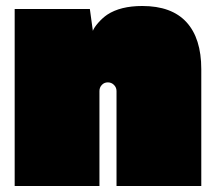

<svg xmlns="http://www.w3.org/2000/svg" viewBox="-20 -621 721 641"><path d="M312 -317V0H29V-591H280L290 -518Q294 -529 308 -545Q322 -561 338 -572Q382 -601 455 -601Q553 -601 602.5 -547Q652 -493 652 -390V0H369V-317Q369 -329 360.5 -337.5Q352 -346 340 -346Q328 -346 320 -337.5Q312 -329 312 -317Z"/></svg>

Font: Erica One
Style: Regular
Weight: 400
Designer: Miguel Hernandez
Foundry: Miguel Hernandez
Version: Version 1.003